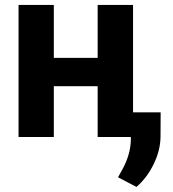

<svg xmlns="http://www.w3.org/2000/svg" viewBox="-20 -548 691 768"><path d="M54.2 0ZM512.2 0H370.6V-203.1H195.3V0H54.2V-528.3H195.3V-316.4H370.6V-528.3H512.2ZM525.9 199.7 452.1 161.1 469.7 129.4Q502.4 69.8 503.4 10.7V-98.6H622.6L622.1 -1Q621.6 53.2 594.7 108.4Q567.9 163.6 525.9 199.7Z"/></svg>

Font: Roboto-o
Style: o-Bold
Weight: 700
Designer: Google
Version: Version 2.134; 2016; ttfautohint (v1.6)